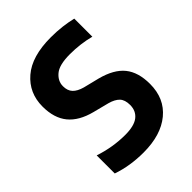

<svg xmlns="http://www.w3.org/2000/svg" viewBox="-170 -640 736 736"><g transform="rotate(-45 198.5 -272.0)"><path d="M174 10Q101 10 39 -11.5V-109.5Q105 -87.5 172 -87.5Q221 -87.5 243.8 -105.5Q266.5 -123.5 266.5 -155.5Q266.5 -183.5 253 -197.5Q239.5 -211.5 212.5 -219L148 -235.5Q85.5 -251.5 55 -288.8Q24.5 -326 24.5 -388.5Q24.5 -462 78 -508Q131.5 -554 234.5 -554Q267.5 -554 295.8 -550.5Q324 -547 349 -541V-443Q297 -456.5 240.5 -456.5Q182.5 -456.5 158.8 -436.2Q135 -416 135 -388.5Q135 -364 148.2 -350Q161.5 -336 188.5 -328.5L253 -312.5Q318 -295.5 347.8 -258.8Q377.5 -222 377.5 -158.5Q377.5 -80 323 -35Q268.5 10 174 10Z"/></g></svg>

Font: Encode Sans Cnd SmBold
Style: Regular
Weight: 600
Width: 3
Designer: Multiple Designers
Foundry: Impallari Type
Version: Version 3.002; ttfautohint (v1.8.3) -l 8 -r 50 -G 200 -x 14 